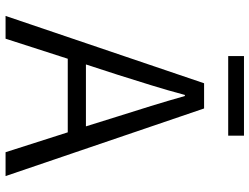

<svg xmlns="http://www.w3.org/2000/svg" viewBox="-126 -792 918 707"><g transform="rotate(90 333.5 -439.0)"><path d="M480 -877.9V-819.8H187V-877.9ZM217.8 -295.9H445.8L409.2 -413.1Q389.6 -475.1 370.8 -535.6Q352.1 -596.2 334 -660.2H330.1Q313 -596.2 294.2 -535.6Q275.4 -475.1 255.9 -413.1ZM541 0 467.8 -229H196.8L123 0H39.1L287.1 -731H379.9L628.9 0Z"/></g></svg>

Font: Shanggu Mono N
Style: Regular
Weight: 350
Designer: GuiWonder
Version: Version 1.021